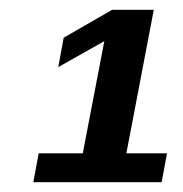

<svg xmlns="http://www.w3.org/2000/svg" viewBox="-20 -710 373 392"><path d="M310 -338H48L59 -397H149L193 -626L99 -573L110 -633L209 -690H294L238 -397H321Z"/></svg>

Font: Libra Sans
Style: Bold Italic
Weight: 700
Italic angle: -12°
Foundry: Context Ltd
Version: Version 1.002